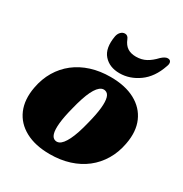

<svg xmlns="http://www.w3.org/2000/svg" viewBox="-170 -845 940 987"><g transform="rotate(30 300.5 -351.0)"><path d="M337.5 -485.5Q424.5 -485.5 483.2 -453.8Q542 -422 567 -364.5Q592 -307 577 -229Q566.5 -172 539.5 -126.8Q512.5 -81.5 472 -50Q431.5 -18.5 378.8 -1.8Q326 15 263 15Q176.5 15 117.8 -16.8Q59 -48.5 34.2 -106.2Q9.5 -164 24 -241.5Q34.5 -298.5 61.5 -343.8Q88.5 -389 129 -420.5Q169.5 -452 222.2 -468.8Q275 -485.5 337.5 -485.5ZM254.5 -59.5Q265.5 -57 276 -61.8Q286.5 -66.5 296.5 -78.8Q306.5 -91 316.5 -111Q326.5 -131 336 -159.5Q345.5 -188 354.5 -225Q369.5 -283 373.5 -323Q377.5 -363 371 -385Q364.5 -407 346.5 -411Q335.5 -413.5 325 -408.8Q314.5 -404 304.2 -391.8Q294 -379.5 284.2 -359.8Q274.5 -340 265 -311.2Q255.5 -282.5 246.5 -245.5Q231.5 -188 227.5 -147.8Q223.5 -107.5 230.2 -85.5Q237 -63.5 254.5 -59.5ZM396.5 -640.5Q429.5 -640.5 455.5 -654.5Q481.5 -668.5 507 -696Q528 -715.5 543.5 -715.5Q557.5 -715.5 561.8 -705Q566 -694.5 559 -677.5Q533 -601 479.5 -562.8Q426 -524.5 365.5 -524.5Q305.5 -524.5 271.8 -562.8Q238 -601 251.5 -677.5Q255 -694.5 265.5 -705Q276 -715.5 289.5 -715.5Q306.5 -715.5 314 -696Q325.5 -667 345.5 -653.8Q365.5 -640.5 396.5 -640.5Z"/></g></svg>

Font: Fraunces Black
Style: Italic
Weight: 900
Italic angle: -16°
Version: Version 1.000;[b76b70a41]